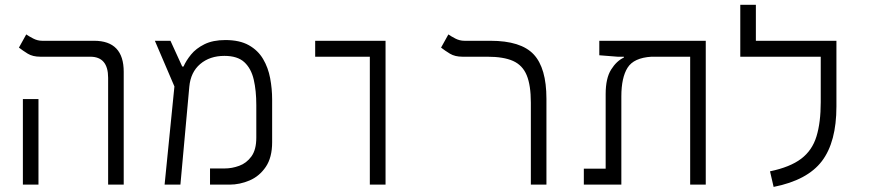

<svg xmlns="http://www.w3.org/2000/svg" viewBox="-20 -752 3556 782"><path d="M420.4 0V-435.1Q420.4 -521 347.7 -521H144.5Q113.3 -521 93 -533.4Q72.8 -545.9 57.1 -558.1L86.9 -611.8Q98.1 -604 115.5 -595Q132.8 -585.9 152.3 -585.9H363.3Q483.9 -585.9 483.9 -459.5V0ZM73.2 0V-348.6H136.7V0Z M650.4 0 690.4 -399.9 610.8 -585.9H674.3L722.2 -481H727.5Q737.8 -504.9 758.1 -529.8Q778.3 -554.7 812.7 -571.8Q847.2 -588.9 897.9 -588.9Q956.1 -588.9 993.4 -567.9Q1030.8 -546.9 1051.5 -511.7Q1072.3 -476.6 1080.3 -433.6Q1088.4 -390.6 1088.4 -346.7V-172.9Q1088.4 -110.4 1062.5 -72.3Q1036.6 -34.2 996.6 -17.1Q956.5 0 914.6 0H835.4V-65.9H895.5Q924.8 -65.9 954.3 -76.7Q983.9 -87.4 1003.9 -114.7Q1023.9 -142.1 1023.9 -191.4V-324.2Q1023.9 -382.8 1013.4 -428Q1002.9 -473.1 975.1 -498.8Q947.3 -524.4 894 -524.4Q834.5 -524.4 795.4 -491.2Q756.3 -458 751 -398.4L714.8 0Z M1486.3 0V-521H1263.7V-585.9H1550.3V0Z M2205.6 -349.6V0H2142.1V-334Q2142.1 -404.8 2125.2 -445.6Q2108.4 -486.3 2069.8 -503.7Q2031.2 -521 1964.8 -521H1863.8Q1833 -521 1812.5 -533.4Q1792 -545.9 1776.4 -558.1L1806.2 -611.8Q1817.4 -604 1834.7 -595Q1852.1 -585.9 1872.1 -585.9H1977.5Q2101.6 -585.9 2153.6 -530.5Q2205.6 -475.1 2205.6 -349.6Z M2854.5 0H2791V-521H2633.3Q2561.5 -516.6 2536.1 -476.3Q2510.7 -436 2510.7 -359.4V0H2357.9V-64.9H2446.8V-368.7Q2446.8 -433.1 2469 -468.5Q2491.2 -503.9 2521 -517.6V-521H2495.6L2420.9 -526.9V-585.9H2854.5Z M3322.8 -585.9H3386.7V-318.4Q3386.7 -173.8 3327.6 -95.9Q3268.6 -18.1 3130.9 9.3L3116.2 -54.2Q3198.2 -71.3 3243.2 -105.5Q3288.1 -139.6 3305.4 -196.3Q3322.8 -252.9 3322.8 -335.9V-521H2995.1V-732.4H3058.6V-585.9Z"/></svg>

Font: Cascadia Mono PL Light
Style: Regular
Weight: 300
Monospace: yes
Designer: Aaron Bell
Foundry: Saja Typeworks
Version: Version 2404.023; ttfautohint (v1.8.4)